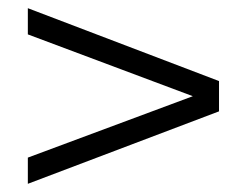

<svg xmlns="http://www.w3.org/2000/svg" viewBox="-20 -572 599 469"><path d="M515 -300 48 -123V-187L451 -337L48 -488V-552L515 -374Z"/></svg>

Font: Open Sauce One Light
Style: Regular
Weight: 300
Designer: Alfredo Marco Pradil
Foundry: Creative Sauce Fz LLC
Version: Version 1.477